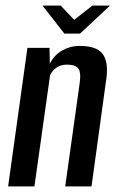

<svg xmlns="http://www.w3.org/2000/svg" viewBox="-20 -666 418 686"><path d="M9 0 78 -495H157L158 -438Q173 -469 202 -485.5Q231 -502 263 -502Q300 -502 321.5 -492.5Q343 -483 352 -465Q361 -447 362 -423.5Q363 -400 358 -371L307 0H213L264 -364Q266 -378 266.5 -390.5Q267 -403 264 -413Q261 -423 250.5 -429Q240 -435 219 -435Q202 -435 190 -429Q178 -423 170.5 -414.5Q163 -406 159 -398L103 0ZM210 -546 132 -646H197L245 -595L310 -646H373L266 -546Z"/></svg>

Font: Alumni Sans Thin SemiBold
Style: Italic
Weight: 600
Italic angle: -8°
Version: Version 1.016